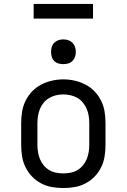

<svg xmlns="http://www.w3.org/2000/svg" viewBox="-20 -942 640 970"><path d="M300 8Q271 8 242.5 3Q214 -2 188 -15.5Q162 -29 141.5 -50.5Q121 -72 108.5 -98Q96 -124 91.5 -152.5Q87 -181 87 -210V-320Q87 -349 91.5 -377.5Q96 -406 109 -432.5Q122 -459 142 -480Q162 -501 188 -514.5Q214 -528 242.5 -534.5Q271 -541 300 -541Q329 -541 357.5 -534.5Q386 -528 412 -514.5Q438 -501 458 -480Q478 -459 491 -432.5Q504 -406 508.5 -377.5Q513 -349 513 -320V-210Q513 -181 508.5 -152.5Q504 -124 491.5 -98Q479 -72 458.5 -50.5Q438 -29 412 -15.5Q386 -2 357.5 3Q329 8 300 8ZM300 -66Q318 -66 336.5 -69.5Q355 -73 371 -82.5Q387 -92 399 -106.5Q411 -121 418 -138Q425 -155 428 -173.5Q431 -192 431 -210V-320Q431 -339 428 -357.5Q425 -376 417.5 -393Q410 -410 398 -424.5Q386 -439 370 -448Q354 -457 335.5 -461Q317 -465 298 -465Q280 -465 262 -460.5Q244 -456 228 -446.5Q212 -437 200.5 -423Q189 -409 182 -392Q175 -375 172 -356.5Q169 -338 169 -320V-210Q169 -192 172 -173.5Q175 -155 182 -138Q189 -121 201 -106.5Q213 -92 229 -82.5Q245 -73 263.5 -69.5Q282 -66 300 -66ZM300 -618Q287 -618 275 -621.5Q263 -625 254 -634Q245 -643 241.5 -655Q238 -667 238 -680Q238 -693 241.5 -705Q245 -717 254 -726Q263 -735 275 -739Q287 -743 300 -743Q313 -743 325 -739Q337 -735 346 -726Q355 -717 359 -705Q363 -693 363 -680Q363 -667 359 -655Q355 -643 346 -634Q337 -625 325 -621.5Q313 -618 300 -618ZM150 -848V-922H450V-848Z"/></svg>

Font: Iosevka Slab Extended
Style: Regular
Weight: 400
Width: 7
Monospace: yes
Designer: Belleve Invis
Foundry: Belleve Invis
Version: Version 11.1.1; ttfautohint (v1.8.3)